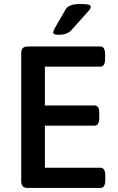

<svg xmlns="http://www.w3.org/2000/svg" viewBox="-20 -930 586 950"><path d="M376 -910.2Q404.3 -910.2 416.7 -907.2Q429.2 -904.3 429.2 -896Q429.2 -889.6 422.1 -880.6Q415 -871.6 380.4 -833.5Q351.6 -801.8 331.1 -778.8Q311.5 -757.8 269 -757.8Q243.2 -757.8 243.2 -770Q243.2 -772 244.1 -774.9Q245.1 -777.8 247.6 -783Q250 -788.1 252.7 -793.2Q255.4 -798.3 261 -808.1Q266.6 -817.9 272 -826.9Q277.3 -835.9 286.6 -852.1Q295.9 -868.2 304.2 -882.8Q319.3 -910.2 376 -910.2ZM476.1 -700.2Q500 -700.2 500 -661.1V-639.2Q500 -600.1 476.1 -600.1H202.1V-408.2H446.8Q459.5 -408.2 465.3 -399.2Q471.2 -390.1 471.2 -369.1V-347.2Q471.2 -308.1 446.8 -308.1H202.1V-100.1H477.1Q501 -100.1 501 -61V-39.1Q501 0 477.1 0H119.1Q101.1 0 93 -8.1Q85 -16.1 85 -34.2V-666Q85 -684.1 93 -692.1Q101.1 -700.2 119.1 -700.2Z"/></svg>

Font: Asap Symbol
Style: Regular
Weight: 900
Designer: Tania Quindós, Elena González Miranda, Marcela Romero, Pablo Cosgaya
Foundry: Omnibus-Type
Version: Version 1.000;PS 001.000;hotconv 1.0.70;makeotf.lib2.5.58329